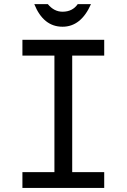

<svg xmlns="http://www.w3.org/2000/svg" viewBox="-20 -929 626 949"><path d="M149.4 -908.7H216.3Q247.1 -871.1 289.1 -871.1Q338.4 -871.1 364.3 -908.7H429.7Q380.4 -796.9 289.1 -796.9Q194.3 -796.9 149.4 -908.7ZM90.8 0V-78.1H249V-654.3H90.8V-732.4H495.1V-654.3H336.9V-78.1H495.1V0Z"/></svg>

Font: Consola Mono
Style: Book
Weight: 400
Monospace: yes
Designer: Wojciech Kalinowski "wmk69" (wmk69@o2.pl)
Foundry: Wojciech Kalinowski "wmk69" (wmk69@o2.pl)
Version: Version 2.1.0